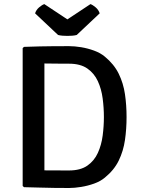

<svg xmlns="http://www.w3.org/2000/svg" viewBox="-20 -912 688 936"><path d="M597 -341.5Q597 -283 589.2 -229.5Q581.5 -176 559 -129.5Q536.5 -83 491 -46Q469.5 -28 438.8 -17Q408 -6 375.8 -0.8Q343.5 4.5 317 4.5Q276.5 4.5 243 4Q209.5 3.5 175 2.5Q140.5 1.5 97 0.5L90.5 -5.5V-677.5L97 -683.5Q140.5 -685 174.8 -685.8Q209 -686.5 242.8 -686.8Q276.5 -687 317 -687Q343.5 -687 375.8 -681.8Q408 -676.5 438.8 -665.2Q469.5 -654 491 -636Q536 -599 558.8 -552.5Q581.5 -506 589.2 -452.8Q597 -399.5 597 -341.5ZM486.5 -341.5Q486.5 -386 480.5 -432Q474.5 -478 457 -516.2Q439.5 -554.5 405.8 -578Q372 -601.5 316.5 -601.5Q285 -601.5 258 -601.8Q231 -602 196.5 -602.5V-81.5Q231 -81.5 258 -81.2Q285 -81 316.5 -81Q372 -81 405.8 -104.5Q439.5 -128 457 -166.5Q474.5 -205 480.5 -251Q486.5 -297 486.5 -341.5ZM421 -892Q432.5 -888 446.5 -876Q460.5 -864 466 -847L354 -741.5Q345 -739 333 -738Q321 -737 308.5 -737Q296 -737 284.2 -738Q272.5 -739 263 -741.5L151 -847Q156.5 -864 170.5 -876Q184.5 -888 196 -892L308.5 -817.5Z"/></svg>

Font: Signika Light
Style: Regular
Weight: 400
Version: Version 2.003;gftools[0.9.32]